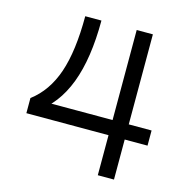

<svg xmlns="http://www.w3.org/2000/svg" viewBox="-104 -797 862 894"><g transform="rotate(15 327.0 -350.0)"><path d="M198 -700H276Q276 -517 230.5 -397Q185 -277 92 -216V-266H634V-193H50V-266Q127 -324 162.5 -428Q198 -532 198 -700ZM446 -700H524V0H446Z"/></g></svg>

Font: Uncut Sans Variable
Style: Regular
Weight: 400
Designer: Kasper Nordkvist
Foundry: UNCUT.wtf
Version: Version 1.304;Glyphs 3.2 (3246)